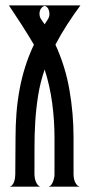

<svg xmlns="http://www.w3.org/2000/svg" viewBox="-20 -704 337 724"><path d="M148.4 -682.1Q138.7 -678.7 133.8 -670.4Q128.9 -662.1 128.9 -652.3Q128.9 -640.1 135.3 -630.9Q141.6 -621.6 148.4 -612.3Q153.8 -621.6 160.2 -630.9Q166.5 -640.1 166.5 -651.9Q166.5 -661.1 162.4 -669.9Q158.2 -678.7 148.4 -682.1ZM189 -535.6Q226.6 -453.6 241.9 -364.7Q257.3 -275.9 257.3 -186.5V-45.9Q257.3 -40 258.5 -32.5Q259.8 -24.9 262.9 -17.8Q266.1 -10.7 271 -5.6Q275.9 -0.5 283.2 0H163.1Q168.9 -1.5 173.1 -6.8Q177.2 -12.2 179.9 -19.3Q182.6 -26.4 184.1 -33.7Q185.5 -41 185.5 -45.9V-186.5Q185.5 -250 176.8 -315.4Q168 -380.9 148.4 -441.9Q131.8 -394 124 -345Q116.2 -295.9 113 -246.1Q109.9 -196.3 110.1 -146Q110.4 -95.7 109.9 -45.9Q109.9 -41 111.1 -33.4Q112.3 -25.9 115.2 -18.8Q118.2 -11.7 122.6 -6.3Q127 -1 133.3 0H13.7Q21 -0.5 25.6 -5.6Q30.3 -10.7 33 -18.1Q35.6 -25.4 36.6 -33Q37.6 -40.5 37.6 -45.9L38.6 -186.5Q38.6 -231 42 -275.9Q45.4 -320.8 53.5 -365Q61.5 -409.2 75 -451.9Q88.4 -494.6 107.9 -535.6Q85.4 -573.7 61.8 -610.4Q38.1 -647 13.7 -683.6H283.2Q256.8 -647.9 233.2 -611.3Q209.5 -574.7 189 -535.6Z"/></svg>

Font: XAYAX
Style: Regular
Weight: 400
Designer: Peter Wiegel
Foundry: Peter Wiegel
Version: Version 1.000 2009 initial release